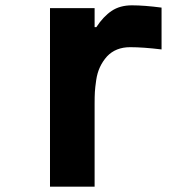

<svg xmlns="http://www.w3.org/2000/svg" viewBox="-20 -697 707 717"><path d="M466.1 -520.8Q412.1 -520.8 379.6 -486.3Q363.3 -468.1 353.2 -446.3Q343.1 -424.5 339.2 -397.5Q335.3 -370.4 334.3 -353.8Q333.3 -337.2 333.3 -309.2V0H166.7V-666.7H333.3V-595.7H339.8Q365.9 -635.4 396.8 -656.2Q427.7 -677.1 472.7 -677.1Q518.2 -677.1 583.3 -668.6V-512.4Q514.3 -520.8 466.1 -520.8Z"/></svg>

Font: Monoid
Style: Bold
Weight: 700
Width: 4
Designer: Andreas Larsen (@larsenwork)
Version: Version 0.61